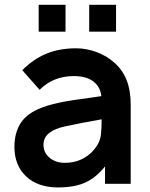

<svg xmlns="http://www.w3.org/2000/svg" viewBox="-20 -784 640 819"><path d="M259.5 -763.5V-649H145V-763.5ZM475 -763.5V-649H360.5V-763.5ZM428 0V-74Q388 -24.5 341 -4Q295 15.5 227 15.5Q142 15.5 92 -31Q41.5 -78.5 41.5 -157.5Q41.5 -213.5 64.8 -253.5Q88 -293.5 140.5 -317.5Q160 -326.5 183.2 -333.5Q206.5 -340.5 234.5 -346.5Q262.5 -352.5 295.8 -357.5Q329 -362.5 368.5 -367.5L412.5 -374Q407.5 -414.5 377.5 -437Q347.5 -459.5 295 -459.5Q207.5 -459.5 149 -401L75 -484.5Q121.5 -531.5 177.2 -554.8Q233 -578 305 -578Q327 -578 349.2 -573.8Q371.5 -569.5 392.2 -561.8Q413 -554 431.8 -543Q450.5 -532 465.5 -518.5Q537.5 -458.5 537.5 -338.5V0ZM413.5 -275Q318.5 -258.5 258.5 -245Q216 -236.5 190.8 -217.2Q165.5 -198 165.5 -166.5Q165.5 -133 191 -111.5Q217 -89.5 256 -89.5Q301.5 -89.5 337 -109.2Q372.5 -129 393.5 -162.5Q407.5 -183.5 410.5 -210Q413.5 -235.5 413.5 -275Z"/></svg>

Font: Russisch Sans
Style: Bold
Weight: 700
Designer: Michael Sharanda (font) & Cristiano Sobral (main changes)
Foundry: Michael Sharanda
Version: Version 2.00;September 8, 2020;FontCreator 13.0.0.2681 64-bi